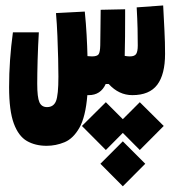

<svg xmlns="http://www.w3.org/2000/svg" viewBox="-20 -337 626 690"><path d="M147.5 187Q106.9 187 76.7 169.7Q46.4 152.3 29.5 106.4Q12.7 60.5 12.7 -23.9Q12.7 -120.6 26.4 -220.7H119.6Q116.7 -173.3 115.2 -121.6Q113.8 -69.8 113.8 -36.1Q113.8 12.7 121.6 30.3Q129.4 47.9 148.9 47.9Q172.4 47.9 181.2 26.4Q189.9 4.9 189.9 -61.5Q189.9 -87.4 189 -126.2Q188 -165 186.3 -208Q184.6 -251 181.2 -290L284.7 -295.4Q289.1 -252 291.3 -211.2Q293.5 -170.4 294.4 -135.3Q304.2 -134.3 310.5 -134.3Q329.1 -134.3 334.5 -142.1Q339.8 -149.9 340.3 -174.8Q340.8 -206.5 341.1 -238.3Q341.3 -270 341.8 -301.8L429.7 -303.7Q429.7 -297.4 429.7 -291Q429.7 -284.7 429.7 -278.3Q429.7 -242.2 429.4 -205.6Q429.2 -168.9 428.2 -136.2Q437.5 -134.3 446.8 -134.3Q463.9 -134.3 469.5 -143.3Q475.1 -152.3 475.1 -173.3Q475.1 -200.7 474.4 -234.1Q473.6 -267.6 471.2 -310.5L566.4 -317.4Q568.8 -268.1 571 -226.8Q573.2 -185.5 573.2 -143.6Q573.2 -69.8 545.2 -32.5Q517.1 4.9 455.6 4.9Q407.2 4.9 370.6 -35.2H359.9Q341.8 4.9 298.8 4.9Q296.4 4.9 293.9 4.9Q287.6 83 265.4 122.1Q243.2 161.1 211.9 174.1Q180.7 187 147.5 187ZM482.4 30.3 568.4 115.7 482.4 202.1 421.4 140.6 360.4 202.1 274.4 115.7 360.4 30.3 421.4 91.3ZM421.4 170.9 502 251.5 421.4 332.5 340.8 251.5Z"/></svg>

Font: Cascadia Code PL
Style: Bold
Weight: 700
Monospace: yes
Designer: Aaron Bell
Foundry: Saja Typeworks
Version: Version 2404.023; ttfautohint (v1.8.4)